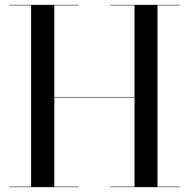

<svg xmlns="http://www.w3.org/2000/svg" viewBox="-20 -770 776 790"><path d="M18.5 -2V0H303.5V-2H203.5V-369H533.5V-2H433.5V0H718.5V-2H628V-748H718.5V-750H433.5V-748H533.5V-371H203.5V-748H303.5V-750H18.5V-748H108V-2Z"/></svg>

Font: Bodoni* 96pt
Style: Regular
Weight: 400
Version: Version 2.3